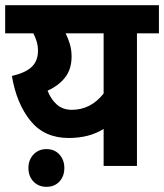

<svg xmlns="http://www.w3.org/2000/svg" viewBox="-20 -642 635 743"><path d="M595 -622V-513H510V0H381V-143Q325 -108 246 -108Q152 -108 98 -174.5Q44 -241 26 -348Q78 -360 102.5 -383Q127 -406 127 -446Q127 -464 122 -481Q117 -498 109 -513H0V-622ZM164 -291Q178 -256 201 -236.5Q224 -217 258 -217Q331 -217 381 -280V-513H234Q244 -493 250.5 -471Q257 -449 257 -423Q257 -375 232.5 -343Q208 -311 164 -291ZM90 8Q90 -23 109.5 -44Q129 -65 160 -65Q191 -65 210 -44Q229 -23 229 8Q229 40 210 60.5Q191 81 160 81Q129 81 109.5 60.5Q90 40 90 8Z"/></svg>

Font: Noto Sans SemiCondensed
Style: Bold Italic
Weight: 700
Width: 4
Italic angle: -12°
Designer: Monotype Design Team
Foundry: Monotype Imaging Inc.
Version: Version 2.013; ttfautohint (v1.8.4.7-5d5b)